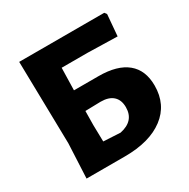

<svg xmlns="http://www.w3.org/2000/svg" viewBox="-148 -782 907 919"><g transform="rotate(-30 306.0 -322.5)"><path d="M74 0 83 -190 74 -645H544L553 -633L543 -515L379 -519H236L233 -396H369Q472 -396 525.5 -352Q579 -308 579 -223Q579 -118 501 -59Q423 0 286 0ZM230 -206 232 -114 325 -109Q408 -126 408 -202Q408 -242 384.5 -263.5Q361 -285 316 -285L231 -283Z"/></g></svg>

Font: Alegreya Sans SC ExtraBold
Style: Regular
Weight: 800
Designer: Juan Pablo del Peral
Foundry: Huerta Tipografica
Version: Version 2.007